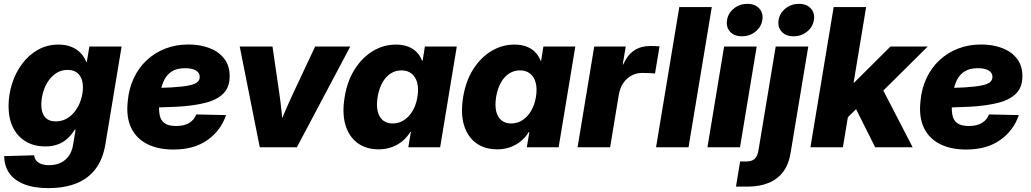

<svg xmlns="http://www.w3.org/2000/svg" viewBox="-20 -764 5346 996"><path d="M232.4 211.9Q153.3 211.9 102.1 190.4Q50.8 168.9 26.4 131.6Q2 94.2 1.5 45.9L157.2 41.5Q158.7 57.1 167.7 68.6Q176.8 80.1 193.4 86.4Q210 92.8 234.4 92.8Q286.1 92.8 318.8 64.7Q351.6 36.6 359.4 -14.6L372.1 -91.8H368.2Q350.1 -63 327.9 -43.5Q305.7 -23.9 277.8 -14.2Q250 -4.4 215.3 -4.4Q156.7 -4.4 113.8 -30Q70.8 -55.7 47.6 -102.5Q24.4 -149.4 24.4 -212.9Q24.4 -272.9 42.5 -329.8Q60.5 -386.7 94.5 -432.6Q128.4 -478.5 176.5 -505.6Q224.6 -532.7 283.7 -532.7Q312 -532.7 335.4 -525.9Q358.9 -519 377 -506.8Q395 -494.6 408 -477.8Q420.9 -460.9 428.2 -441.4H430.2L443.4 -522.5H610.8L527.3 -19Q514.2 63 474.4 114Q434.6 165 372.8 188.5Q311 211.9 232.4 211.9ZM268.6 -134.3Q302.2 -134.3 328.4 -150.1Q354.5 -166 372.8 -191.9Q391.1 -217.8 400.6 -249Q410.2 -280.3 410.2 -311.5Q410.2 -354 389.4 -377.7Q368.7 -401.4 331.1 -401.4Q297.9 -401.4 272.5 -385Q247.1 -368.7 229.5 -342Q211.9 -315.4 203.1 -283.4Q194.3 -251.5 194.3 -220.2Q194.3 -178.7 213.4 -156.5Q232.4 -134.3 268.6 -134.3Z M879.9 11.7Q800.3 11.7 743.9 -16.6Q687.5 -44.9 660.6 -100.6Q633.8 -156.2 642.6 -238.3Q648.4 -304.2 673.8 -358.4Q699.2 -412.6 741.2 -451.7Q783.2 -490.7 837.9 -512Q892.6 -533.2 958 -533.2Q1017.6 -533.2 1065.9 -514.9Q1114.3 -496.6 1142.8 -460.2Q1171.4 -423.8 1171.4 -368.7Q1171.4 -312 1138.9 -279.1Q1106.4 -246.1 1044.9 -230.5Q983.4 -214.8 896 -210.2Q808.6 -205.6 698.2 -205.6L714.8 -307.1Q810.1 -307.1 869.1 -310.5Q928.2 -314 960.4 -320.8Q992.7 -327.6 1004.4 -338.6Q1016.1 -349.6 1016.1 -364.7Q1016.1 -386.2 996.6 -398.2Q977.1 -410.2 939.9 -410.2Q897.9 -410.2 872.3 -394Q846.7 -377.9 833 -351.3Q819.3 -324.7 814 -293.7Q808.6 -262.7 806.2 -232.9Q803.2 -197.3 807.9 -169.4Q812.5 -141.6 832.3 -126Q852.1 -110.4 893.6 -110.4Q936 -110.4 962.2 -126.7Q988.3 -143.1 998 -170.4L1152.8 -167Q1125.5 -86.4 1055.9 -37.4Q986.3 11.7 879.9 11.7Z M1327.6 0 1223.6 -522.5H1393.6L1429.2 -278.3Q1436.5 -228 1441.4 -177.5Q1446.3 -127 1450.7 -75.2H1412.1Q1433.6 -127 1455.1 -177.5Q1476.6 -228 1500 -278.3L1614.7 -522.5H1796.9L1520 0Z M1944.8 10.7Q1878.9 10.7 1834.2 -22.5Q1789.6 -55.7 1771.7 -116.7Q1753.9 -177.7 1768.1 -261.7Q1781.7 -344.7 1820.6 -405.5Q1859.4 -466.3 1914.8 -499.5Q1970.2 -532.7 2033.7 -532.7Q2069.3 -532.7 2096.2 -522.5Q2123 -512.2 2141.4 -493.7Q2159.7 -475.1 2169.4 -449.2H2172.4L2184.1 -522.5H2349.6L2263.2 0H2098.1L2111.3 -79.1H2108.4Q2091.3 -51.3 2066.7 -31.2Q2042 -11.2 2011.2 -0.2Q1980.5 10.7 1944.8 10.7ZM2016.6 -123.5Q2048.8 -123.5 2075.4 -140.6Q2102.1 -157.7 2120.4 -188.7Q2138.7 -219.7 2145.5 -261.7Q2152.3 -303.7 2144.3 -334.5Q2136.2 -365.2 2115.2 -382.1Q2094.2 -398.9 2062.5 -398.9Q2031.2 -398.9 2005.9 -382.3Q1980.5 -365.7 1963.4 -335Q1946.3 -304.2 1939 -261.7Q1932.1 -219.2 1939 -188.2Q1945.8 -157.2 1965.8 -140.4Q1985.8 -123.5 2016.6 -123.5Z M2559.6 10.7Q2493.7 10.7 2449 -22.5Q2404.3 -55.7 2386.5 -116.7Q2368.7 -177.7 2382.8 -261.7Q2396.5 -344.7 2435.3 -405.5Q2474.1 -466.3 2529.5 -499.5Q2585 -532.7 2648.4 -532.7Q2684.1 -532.7 2710.9 -522.5Q2737.8 -512.2 2756.1 -493.7Q2774.4 -475.1 2784.2 -449.2H2787.1L2798.8 -522.5H2964.4L2877.9 0H2712.9L2726.1 -79.1H2723.1Q2706.1 -51.3 2681.4 -31.2Q2656.7 -11.2 2626 -0.2Q2595.2 10.7 2559.6 10.7ZM2631.3 -123.5Q2663.6 -123.5 2690.2 -140.6Q2716.8 -157.7 2735.1 -188.7Q2753.4 -219.7 2760.3 -261.7Q2767.1 -303.7 2759 -334.5Q2751 -365.2 2730 -382.1Q2709 -398.9 2677.2 -398.9Q2646 -398.9 2620.6 -382.3Q2595.2 -365.7 2578.1 -335Q2561 -304.2 2553.7 -261.7Q2546.9 -219.2 2553.7 -188.2Q2560.5 -157.2 2580.6 -140.4Q2600.6 -123.5 2631.3 -123.5Z M2976.1 0 3062.5 -522.5H3226.1L3210.4 -429.7H3212.9Q3235.8 -480 3270.3 -502.7Q3304.7 -525.4 3355 -525.4Q3368.2 -525.4 3379.6 -524.9Q3391.1 -524.4 3401.4 -523.4L3377.9 -382.8Q3368.2 -383.8 3348.9 -384.8Q3329.6 -385.7 3311.5 -385.7Q3281.7 -385.7 3256.1 -372.1Q3230.5 -358.4 3213.1 -333Q3195.8 -307.6 3189.9 -271.5L3145 0Z M3672.4 -727.5 3551.8 0H3383.3L3503.9 -727.5Z M3649.9 0 3736.3 -522.5H3905.3L3818.8 0ZM3828.6 -575.7Q3789.1 -575.7 3767.3 -599.6Q3745.6 -623.5 3751.5 -660.2Q3757.3 -696.3 3787.4 -720.2Q3817.4 -744.1 3856.9 -744.1Q3896.5 -744.1 3918.5 -720.2Q3940.4 -696.3 3934.6 -660.2Q3928.7 -623.5 3898.7 -599.6Q3868.7 -575.7 3828.6 -575.7Z M4003.9 -522.5H4172.9L4081.1 29.8Q4071.8 88.4 4043 127Q4014.2 165.5 3967.3 184.8Q3920.4 204.1 3856.9 204.1H3797.9L3819.3 73.7H3850.6Q3879.9 73.7 3894.8 60.1Q3909.7 46.4 3914.6 15.6ZM4096.2 -575.7Q4056.6 -575.7 4034.9 -599.6Q4013.2 -623.5 4019 -660.2Q4024.9 -696.3 4054.9 -720.2Q4085 -744.1 4124.5 -744.1Q4164.1 -744.1 4186 -720.2Q4208 -696.3 4202.1 -660.2Q4196.3 -623.5 4166.3 -599.6Q4136.2 -575.7 4096.2 -575.7Z M4358.4 -136.2 4391.6 -335.9H4411.6L4599.1 -522.5H4792.5L4521 -253.4H4477.1ZM4184.1 0 4304.7 -727.5H4473.1L4352.5 0ZM4520 0 4411.6 -216.3 4541.5 -334.5 4714.4 0Z M4992.2 11.7Q4912.6 11.7 4856.2 -16.6Q4799.8 -44.9 4772.9 -100.6Q4746.1 -156.2 4754.9 -238.3Q4760.7 -304.2 4786.1 -358.4Q4811.5 -412.6 4853.5 -451.7Q4895.5 -490.7 4950.2 -512Q5004.9 -533.2 5070.3 -533.2Q5129.9 -533.2 5178.2 -514.9Q5226.6 -496.6 5255.1 -460.2Q5283.7 -423.8 5283.7 -368.7Q5283.7 -312 5251.2 -279.1Q5218.8 -246.1 5157.2 -230.5Q5095.7 -214.8 5008.3 -210.2Q4920.9 -205.6 4810.5 -205.6L4827.1 -307.1Q4922.4 -307.1 4981.4 -310.5Q5040.5 -314 5072.8 -320.8Q5105 -327.6 5116.7 -338.6Q5128.4 -349.6 5128.4 -364.7Q5128.4 -386.2 5108.9 -398.2Q5089.4 -410.2 5052.2 -410.2Q5010.3 -410.2 4984.6 -394Q4959 -377.9 4945.3 -351.3Q4931.6 -324.7 4926.3 -293.7Q4920.9 -262.7 4918.5 -232.9Q4915.5 -197.3 4920.2 -169.4Q4924.8 -141.6 4944.6 -126Q4964.4 -110.4 5005.9 -110.4Q5048.3 -110.4 5074.5 -126.7Q5100.6 -143.1 5110.4 -170.4L5265.1 -167Q5237.8 -86.4 5168.2 -37.4Q5098.6 11.7 4992.2 11.7Z"/></svg>

Font: Inter 28pt ExtraBold
Style: Italic
Weight: 800
Italic angle: -9.3988°
Designer: Rasmus Andersson
Foundry: rsms
Version: Version 4.001;git-66647c0bb